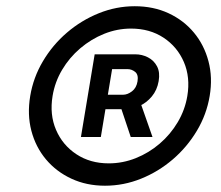

<svg xmlns="http://www.w3.org/2000/svg" viewBox="-20 -757 700 608"><path d="M312.5 -168.9Q253.9 -168.9 206.1 -191.2Q158.2 -213.4 125.5 -252.4Q92.8 -291.5 79.3 -343Q65.9 -394.5 75.7 -453.1Q85.4 -511.7 116 -563.2Q146.5 -614.7 192.1 -653.8Q237.8 -692.9 293 -715.1Q348.1 -737.3 406.7 -737.3Q465.8 -737.3 513.7 -715.1Q561.5 -692.9 594 -653.8Q626.5 -614.7 640.1 -563.2Q653.8 -511.7 644 -453.1Q634.3 -394.5 603.5 -343Q572.8 -291.5 527.3 -252.4Q481.9 -213.4 426.8 -191.2Q371.6 -168.9 312.5 -168.9ZM324.2 -239.7Q368.7 -239.7 410.2 -256.3Q451.7 -272.9 485.8 -302.2Q520 -331.5 543 -370.4Q565.9 -409.2 573.2 -453.1Q583 -512.2 562.3 -560.5Q541.5 -608.9 497.8 -637.7Q454.1 -666.5 395 -666.5Q351.1 -666.5 309.8 -649.9Q268.6 -633.3 234.1 -604Q199.7 -574.7 176.8 -536.1Q153.8 -497.6 146.5 -453.1Q136.7 -394 157.5 -345.7Q178.2 -297.4 221.9 -268.6Q265.6 -239.7 324.2 -239.7ZM394 -323.2 353 -445.8H419.9L462.9 -323.2ZM236.3 -323.2 279.8 -585H408.7Q429.7 -585 448.5 -575.4Q467.3 -565.9 477.3 -546.9Q487.3 -527.8 482.4 -500Q477.5 -471.7 460.9 -451.7Q444.3 -431.6 421.6 -421.4Q398.9 -411.1 376.5 -411.1H287.1L294.9 -457H369.6Q383.8 -457 397.9 -467.8Q412.1 -478.5 415.5 -499.5Q418.9 -520.5 408 -529.3Q397 -538.1 383.8 -538.1H335L299.3 -323.2Z"/></svg>

Font: Inter 17pt Medium
Style: Italic
Weight: 500
Italic angle: -9.3988°
Version: Version 4.001;git-66647c0bb